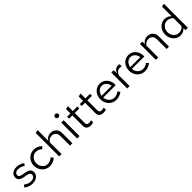

<svg xmlns="http://www.w3.org/2000/svg" viewBox="450 -2447 4167 4167"><g transform="rotate(-45 2533.0 -363.5)"><path d="M226 10Q166 10 115 -8.5Q64 -27 28 -62L67 -110Q111 -78 148 -63.5Q185 -49 224 -49Q277 -49 312 -74Q347 -99 347 -138Q347 -168 326.5 -185Q306 -202 259 -211L179 -225Q108 -238 74.5 -269Q41 -300 41 -353Q41 -395 63.5 -427Q86 -459 126 -477.5Q166 -496 217 -496Q267 -496 312 -481.5Q357 -467 403 -435L367 -384Q329 -411 291 -423.5Q253 -436 214 -436Q166 -436 137 -415Q108 -394 108 -358Q108 -328 126.5 -312Q145 -296 192 -288L274 -273Q348 -260 382 -228Q416 -196 416 -142Q416 -99 391 -64.5Q366 -30 323 -10Q280 10 226 10Z M751 8Q683 8 628.5 -25.5Q574 -59 542 -116.5Q510 -174 510 -244Q510 -315 542 -372Q574 -429 628.5 -462.5Q683 -496 751 -496Q805 -496 854 -476Q903 -456 939 -420L892 -369Q866 -398 829 -414Q792 -430 754 -430Q706 -430 667.5 -405Q629 -380 606 -338Q583 -296 583 -244Q583 -192 606 -150Q629 -108 667.5 -83Q706 -58 754 -58Q792 -58 829 -74.5Q866 -91 892 -119L939 -68Q903 -32 854 -12Q805 8 751 8Z M1041 0V-722L1114 -737V-409Q1142 -453 1181 -474.5Q1220 -496 1269 -496Q1322 -496 1361.5 -473.5Q1401 -451 1423.5 -410.5Q1446 -370 1446 -316V0H1373V-295Q1373 -360 1337.5 -397.5Q1302 -435 1242 -435Q1202 -435 1169 -416Q1136 -397 1114 -360V0Z M1592 0V-488H1665V0ZM1629 -609Q1607 -609 1591.5 -624.5Q1576 -640 1576 -661Q1576 -682 1591.5 -697.5Q1607 -713 1629 -713Q1651 -713 1666.5 -697.5Q1682 -682 1682 -661Q1682 -640 1666.5 -624.5Q1651 -609 1629 -609Z M2001 10Q1938 10 1905.5 -20.5Q1873 -51 1873 -109V-428H1772V-488H1873V-622L1946 -639V-488H2086V-428H1946V-128Q1946 -89 1962.5 -72Q1979 -55 2017 -55Q2036 -55 2051 -58Q2066 -61 2086 -68V-3Q2066 4 2044 7Q2022 10 2001 10Z M2389 10Q2326 10 2293.5 -20.5Q2261 -51 2261 -109V-428H2160V-488H2261V-622L2334 -639V-488H2474V-428H2334V-128Q2334 -89 2350.5 -72Q2367 -55 2405 -55Q2424 -55 2439 -58Q2454 -61 2474 -68V-3Q2454 4 2432 7Q2410 10 2389 10Z M2791 10Q2723 10 2668 -23.5Q2613 -57 2581 -114.5Q2549 -172 2549 -244Q2549 -316 2579.5 -373Q2610 -430 2662 -463Q2714 -496 2779 -496Q2843 -496 2893.5 -463.5Q2944 -431 2973.5 -375.5Q3003 -320 3003 -250V-228H2620Q2624 -178 2647.5 -138.5Q2671 -99 2709.5 -76.5Q2748 -54 2794 -54Q2832 -54 2867.5 -67.5Q2903 -81 2928 -104L2974 -55Q2932 -22 2887 -6Q2842 10 2791 10ZM2622 -280H2931Q2926 -324 2904.5 -358.5Q2883 -393 2850.5 -413Q2818 -433 2778 -433Q2738 -433 2705 -413.5Q2672 -394 2650.5 -359.5Q2629 -325 2622 -280Z M3128 0V-488H3201V-388Q3220 -439 3255.5 -467.5Q3291 -496 3337 -496Q3350 -496 3361 -494.5Q3372 -493 3383 -489V-423Q3371 -427 3357.5 -429.5Q3344 -432 3332 -432Q3287 -432 3253.5 -406Q3220 -380 3201 -333V0Z M3670 10Q3602 10 3547 -23.5Q3492 -57 3460 -114.5Q3428 -172 3428 -244Q3428 -316 3458.5 -373Q3489 -430 3541 -463Q3593 -496 3658 -496Q3722 -496 3772.5 -463.5Q3823 -431 3852.5 -375.5Q3882 -320 3882 -250V-228H3499Q3503 -178 3526.5 -138.5Q3550 -99 3588.5 -76.5Q3627 -54 3673 -54Q3711 -54 3746.5 -67.5Q3782 -81 3807 -104L3853 -55Q3811 -22 3766 -6Q3721 10 3670 10ZM3501 -280H3810Q3805 -324 3783.5 -358.5Q3762 -393 3729.5 -413Q3697 -433 3657 -433Q3617 -433 3584 -413.5Q3551 -394 3529.5 -359.5Q3508 -325 3501 -280Z M4007 0V-488H4080V-409Q4108 -453 4147 -474.5Q4186 -496 4235 -496Q4288 -496 4327.5 -473.5Q4367 -451 4389.5 -410.5Q4412 -370 4412 -316V0H4339V-295Q4339 -360 4303.5 -397.5Q4268 -435 4208 -435Q4168 -435 4135 -416Q4102 -397 4080 -360V0Z M4762 7Q4699 7 4648 -26.5Q4597 -60 4567 -116.5Q4537 -173 4537 -243Q4537 -314 4567.5 -370.5Q4598 -427 4650 -460.5Q4702 -494 4766 -494Q4811 -494 4850 -476.5Q4889 -459 4918 -426V-722L4991 -737V0H4918V-65Q4890 -30 4850 -11.5Q4810 7 4762 7ZM4780 -57Q4823 -57 4859 -74Q4895 -91 4918 -122V-364Q4894 -395 4857.5 -412.5Q4821 -430 4780 -430Q4731 -430 4692.5 -406Q4654 -382 4631.5 -340Q4609 -298 4609 -244Q4609 -191 4631.5 -148.5Q4654 -106 4692.5 -81.5Q4731 -57 4780 -57Z"/></g></svg>

Font: Red Hat Text
Style: Regular
Weight: 400
Designer: Pentagram, MCKL
Foundry: MCKL
Version: Version 1.030